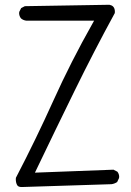

<svg xmlns="http://www.w3.org/2000/svg" viewBox="-20 -773 540 789"><path d="M469.2 -41.5Q469.7 -43.5 469.7 -47.4Q469.7 -51.3 468 -56.9Q466.3 -62.5 462.4 -67.4L446.3 -75.7L123.5 -63.5Q207.5 -238.8 286.9 -400.6Q366.2 -562.5 451.7 -719.2Q452.1 -722.2 452.1 -724.6Q452.1 -738.8 444.8 -746.1Q439.5 -751.5 429.7 -753.4L82 -747.6L66.9 -739.7L59.1 -724.1Q58.6 -722.2 58.6 -718.3Q58.6 -714.4 60.3 -708.5Q62 -702.6 66.4 -697.3Q75.7 -689.5 88.4 -688H366.7L359.9 -675.8Q272 -520.5 199.5 -359.9Q127 -199.2 45.4 -42.5Q44.9 -39.6 44.9 -36.6Q44.9 -22.5 50.3 -12.7Q54.7 -4.4 68.8 -4.4L438 -16.1Q450.2 -17.6 461.4 -24.9Z"/></svg>

Font: NaikaiFont
Style: Light
Weight: 300
Version: Version 1.89